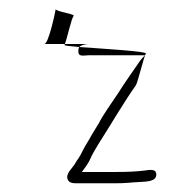

<svg xmlns="http://www.w3.org/2000/svg" viewBox="-20 -417 414 441"><path d="M82 -316H129C134 -328 144 -375 149 -380C154 -385 109 -390 108 -396C106 -384 91 -316 82 -316ZM108 -396V-397C108 -397 108 -398 108 -396ZM128 -314C127 -312 141 -311 162 -309C167 -314 177 -316 186 -316H129C129 -315 128 -314 128 -314ZM160 -297C161 -286 173 -290 183 -290H313C309 -286 303 -280 298 -272C285 -253 265 -225 252 -204L227 -167C219 -155 212 -144 207 -134L190 -106C185 -96 177 -85 171 -73C160 -50 160 -55 151 -39C146 -31 131 -18 135 -6C139 5 149 4 165 4H243C272 4 278 2 301 1C317 0 339 0 339 -16C339 -30 324 -27 310 -25C291 -23 275 -22 247 -22H168C174 -30 180 -38 185 -47L191 -60C196 -69 201 -78 206 -86C233 -128 263 -180 292 -221C297 -229 310 -286 315 -294C319 -299 217 -305 162 -309C160 -306 160 -302 160 -297Z"/></svg>

Font: FailCity
Style: OBL
Weight: 400
Version: Version 1